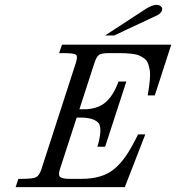

<svg xmlns="http://www.w3.org/2000/svg" viewBox="-20 -771 726 791"><path d="M647.5 -728.5Q642.6 -712.9 617.2 -703.1L450.7 -625H413.1L571.8 -728.5Q623.5 -763.7 643.6 -744.1Q650.4 -737.8 647.5 -728.5ZM578.6 -217.3 494.1 0H44.4L55.7 -34.2H69.3Q115.2 -34.2 128.4 -40.8Q141.6 -47.4 150.4 -73.2L293 -513.7Q301.3 -540 292.2 -546.1Q283.2 -552.2 237.3 -552.2H223.6L235.4 -586.9H685.5L617.7 -377.9H588.4Q601.6 -452.1 597.2 -480Q592.8 -507.8 584.5 -519.8Q576.2 -531.7 554.2 -542Q532.2 -552.2 467.8 -552.2H428.7Q398.4 -552.2 387.9 -544.9Q377.4 -537.6 368.7 -510.7L307.1 -320.8H325.2Q378.9 -320.8 412.4 -347.4Q445.8 -374 468.3 -435.1H500.5L413.1 -166.5H381.3Q404.3 -245.1 384.3 -265.9Q364.3 -286.6 311 -286.6H295.9L227.1 -74.7Q218.8 -49.8 227.8 -42Q236.8 -34.2 267.1 -34.2H316.4Q402.3 -34.2 451.2 -75.2Q478 -97.7 500.2 -130.6Q522.5 -163.6 548.8 -217.3Z"/></svg>

Font: RIT Rachana
Style: Italic
Weight: 400
Designer: Hussain KH
Version: 1.5.2